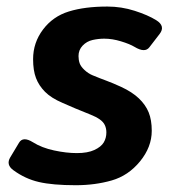

<svg xmlns="http://www.w3.org/2000/svg" viewBox="-20 -542 531 572"><path d="M19.5 -35.2Q-2.4 -51.3 10.3 -72.8L36.6 -116.7Q48.3 -136.7 78.1 -118.2Q104.5 -101.6 141.1 -93.8Q177.7 -85.9 209 -85.9Q241.2 -85.9 261.2 -95.2Q281.2 -104.5 289.1 -117.7Q296.9 -130.9 296.9 -147.5Q296.9 -159.2 292.5 -168.9Q288.1 -178.7 276.9 -186.5Q265.6 -194.3 250.5 -200.2Q220.7 -211.9 204.3 -219Q188 -226.1 166.5 -235.4Q132.3 -250 114 -268.6Q95.7 -287.1 87.2 -309.6Q78.6 -332 78.6 -365.7Q78.6 -415 108.2 -454.1Q137.7 -493.2 185.1 -507.8Q232.4 -522.5 299.8 -522.5Q341.8 -522.5 381.3 -509.8Q420.9 -497.1 445.3 -481.9Q473.6 -464.4 455.6 -440.9L424.8 -400.9Q411.6 -383.8 380.9 -402.3Q366.2 -411.1 340.3 -418.9Q314.5 -426.8 290.5 -426.8Q273.4 -426.8 255.9 -422.9Q238.3 -418.9 226.1 -406Q213.9 -393.1 213.9 -375Q213.9 -363.3 217.3 -353.5Q220.7 -343.8 231.7 -333.5Q242.7 -323.2 255.4 -317.9Q276.4 -309.1 296.4 -301.8Q316.4 -294.4 340.8 -283.2Q373.5 -268.1 393.6 -249Q413.6 -230 422.9 -207.3Q432.1 -184.6 432.1 -152.3Q432.1 -104 397.2 -61.3Q362.3 -18.6 312.7 -4.4Q263.2 9.8 205.6 9.8Q136.7 9.8 95.7 0.2Q54.7 -9.3 19.5 -35.2Z"/></svg>

Font: Istok
Style: Bold Italic
Weight: 700
Italic angle: -13°
Designer: Andrey V. Panov
Foundry: Andrey V. Panov
Version: Version 1.0.3